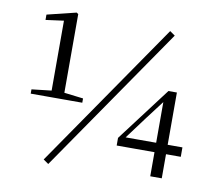

<svg xmlns="http://www.w3.org/2000/svg" viewBox="-83 -832 1057 954"><g transform="rotate(10 445.5 -354.5)"><path d="M73.2 -301.3V-322.9L178.1 -334.9H234.1L333.4 -322.9V-301.3ZM172.9 -301.3V-686.9L82 -674.7V-701.6L228.3 -737.5L237.1 -731.5V-301.3ZM729.4 0V-139.2V-154.3V-383.4H722.4L754.9 -407.9L659.3 -282.1L565.2 -155.5L569.9 -181.2V-169.2H862V-121.6H538.6V-160.1L744.9 -432.9H787.5V0ZM219.6 27.9 193.5 9.6 701.8 -727.7 727.9 -709.4Z"/></g></svg>

Font: Noto Serif HK
Style: Regular
Weight: 200
Designer: Ryoko NISHIZUKA 西塚涼子 (kana & ideographs); Frank Grießhammer (Latin, Greek & Cyrillic); Wenlong ZHANG 张文龙 (bopomofo); San
Foundry: Adobe
Version: Version 2.001;hotconv 1.1.0;makeotfexe 2.6.0